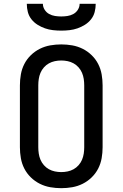

<svg xmlns="http://www.w3.org/2000/svg" viewBox="-20 -975 640 1003"><path d="M300 8Q271 8 242.5 3Q214 -2 188 -15Q162 -28 141 -48.5Q120 -69 107 -94.5Q94 -120 89 -148.5Q84 -177 84 -206V-529Q84 -558 89 -586.5Q94 -615 107 -640.5Q120 -666 141 -686.5Q162 -707 188 -720Q214 -733 242.5 -738Q271 -743 300 -743Q329 -743 357.5 -738Q386 -733 412 -720Q438 -707 459 -686.5Q480 -666 493 -640.5Q506 -615 511 -586.5Q516 -558 516 -529V-206Q516 -177 511 -148.5Q506 -120 493 -94.5Q480 -69 459 -48.5Q438 -28 412 -15Q386 -2 357.5 3Q329 8 300 8ZM300 -76Q317 -76 333.5 -79.5Q350 -83 364.5 -91Q379 -99 390.5 -112Q402 -125 408.5 -140.5Q415 -156 417.5 -172.5Q420 -189 420 -206V-529Q420 -546 417.5 -562.5Q415 -579 408.5 -594.5Q402 -610 390.5 -623Q379 -636 364.5 -644Q350 -652 333.5 -655.5Q317 -659 300 -659Q283 -659 266.5 -655.5Q250 -652 235.5 -644Q221 -636 209.5 -623Q198 -610 191.5 -594.5Q185 -579 182.5 -562.5Q180 -546 180 -529V-206Q180 -189 182.5 -172.5Q185 -156 191.5 -140.5Q198 -125 209.5 -112Q221 -99 235.5 -91Q250 -83 266.5 -79.5Q283 -76 300 -76ZM300 -815Q278 -815 256.5 -817.5Q235 -820 215 -827Q195 -834 176.5 -845.5Q158 -857 144.5 -874Q131 -891 125.5 -912Q120 -933 120 -955H204Q204 -939 213 -924.5Q222 -910 236.5 -902Q251 -894 267.5 -891.5Q284 -889 300 -889Q316 -889 332.5 -891.5Q349 -894 363.5 -902Q378 -910 387 -924.5Q396 -939 396 -955H480Q480 -933 474.5 -912Q469 -891 455.5 -874Q442 -857 423.5 -845.5Q405 -834 385 -827Q365 -820 343.5 -817.5Q322 -815 300 -815Z"/></svg>

Font: Iosevka HT Medium Extended
Style: Regular
Weight: 500
Width: 7
Monospace: yes
Designer: Belleve Invis
Foundry: Belleve Invis
Version: Version 32.3.0; ttfautohint (v1.8.4)